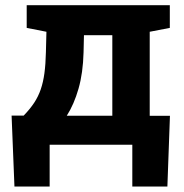

<svg xmlns="http://www.w3.org/2000/svg" viewBox="-20 -548 698 727"><path d="M34.7 158.2 23.9 -110.4H69.8Q93.8 -135.3 109.4 -158.9Q125 -182.6 134.3 -209.7Q143.6 -236.8 148.2 -270.8Q152.8 -304.7 153.8 -350.1L155.8 -427.7L81.1 -442.4V-528.3H546.9H623V-442.4L546.9 -427.7V-109.4H623.5L613.8 158.2H481V0H168V158.2ZM232.9 -109.9H405.3V-414.6H297.9L296.4 -350.1Q294.4 -271.5 277.3 -212.2Q260.3 -152.8 232.9 -109.9Z"/></svg>

Font: Robotiche
Style: Bold
Weight: 700
Designer: Google
Version: Version 2.001